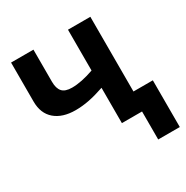

<svg xmlns="http://www.w3.org/2000/svg" viewBox="-204 -886 1234 1271"><g transform="rotate(-30 413.0 -250.0)"><path d="M659 -714V-143H807V214H642V0H488V-270Q424 -248 371 -237.5Q318 -227 267 -227Q167 -227 110 -276Q53 -325 53 -416V-714H224V-468Q224 -418 246 -393Q268 -368 321 -368Q392 -368 488 -402V-714Z"/></g></svg>

Font: Noto Sans ExtraBold
Style: Regular
Weight: 800
Designer: Monotype Design Team
Foundry: Monotype Imaging Inc.
Version: Version 2.007